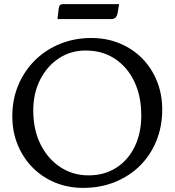

<svg xmlns="http://www.w3.org/2000/svg" viewBox="-20 -980 850 935"><path d="M385 -65Q312 -65 249.5 -90.5Q187 -116 140 -163Q93 -210 66.5 -274Q40 -338 40 -414Q40 -497 69.5 -566.5Q99 -636 151.5 -687.5Q204 -739 274 -767Q344 -795 424 -795Q500 -795 563.5 -768.5Q627 -742 673 -695Q719 -648 744.5 -584.5Q770 -521 770 -446Q770 -364 741.5 -294Q713 -224 661.5 -173Q610 -122 539.5 -93.5Q469 -65 385 -65ZM411 -126Q488 -126 546 -163Q604 -200 636 -266Q668 -332 668 -418Q668 -511 634.5 -582Q601 -653 540 -693.5Q479 -734 397 -734Q325 -734 267.5 -696.5Q210 -659 176 -593Q142 -527 142 -442Q142 -348 177.5 -277Q213 -206 274 -166Q335 -126 411 -126ZM266 -939Q268 -960 287 -960H560L553 -918Q548 -887 522 -887H260Z"/></svg>

Font: Gowun Batang
Style: Bold
Weight: 700
Designer: Yanghee Ryu
Foundry: Yanghee Ryu
Version: Version 2.000